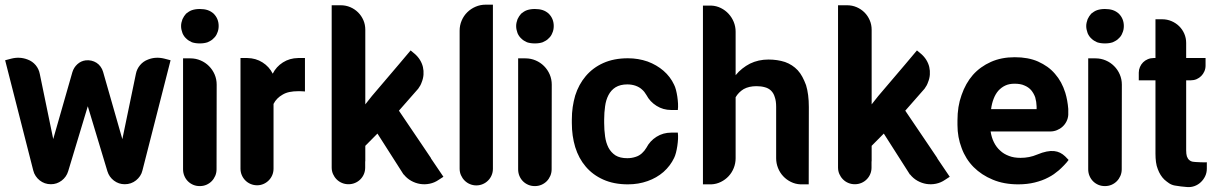

<svg xmlns="http://www.w3.org/2000/svg" viewBox="-20 -771 5098 803"><path d="M575.7 -58.1Q572.8 -45.4 565.7 -34.9Q558.6 -24.4 548.8 -16.6Q539.1 -8.8 527.1 -4.6Q515.1 -0.5 502 -0.5H501.5Q476.6 -0.5 456.5 -15.6Q436.5 -30.8 429.2 -54.7L347.2 -326.7L265.1 -54.7Q257.8 -30.8 237.8 -15.6Q217.8 -0.5 192.9 -0.5Q179.7 -0.5 167.7 -4.6Q155.8 -8.8 146 -16.6Q136.2 -24.4 129.2 -34.9Q122.1 -45.4 119.1 -58.1L1.5 -519L27.8 -525.9Q63 -534.7 95.7 -522Q115.7 -514.6 129.2 -498.5Q142.6 -482.4 146.5 -461.4L202.6 -189.5L282.7 -469.2Q288.6 -488.8 303.5 -502.4Q318.4 -516.1 338.4 -518.6Q350.6 -520 362.3 -517.3Q374 -514.6 383.8 -508.3Q393.6 -502 400.6 -492.2Q407.7 -482.4 411.1 -470.7L491.7 -189L548.3 -461.9Q552.2 -482.4 565.7 -498.5Q579.1 -514.6 599.1 -522Q630.9 -534.7 667 -525.9L693.4 -519Z M886.2 -417Q886.2 -439.5 877.7 -459.5Q869.1 -479.5 854 -494.6Q838.9 -509.8 818.8 -518.3Q798.8 -526.9 776.4 -526.9H745.6V-63Q745.6 -48.3 751 -35.4Q756.3 -22.5 765.9 -12.9Q775.4 -3.4 788.1 2Q800.8 7.3 815.4 7.3Q830.1 7.3 842.8 2Q855.5 -3.4 865 -12.9Q874.5 -22.5 880.1 -35.4Q885.7 -48.3 885.7 -63ZM743.2 -690.9Q749 -703.6 758.3 -713.9Q763.7 -718.3 769.8 -722.2Q775.9 -726.1 782.7 -728.5Q797.4 -733.4 815.4 -733.4Q834 -733.4 848.1 -728.8Q862.3 -724.1 873.5 -713.9Q894.5 -692.9 894.5 -662.1Q894.5 -645.5 888.2 -632.3Q885.7 -625.5 881.8 -620.1Q877.9 -614.7 873 -610.4Q868.2 -605 861.6 -601.1Q855 -597.2 848.1 -594.2Q834 -589.4 815.4 -589.4Q797.4 -589.4 782.7 -594.2Q775.9 -597.2 769.8 -601.1Q763.7 -605 758.3 -610.4Q749 -618.7 743.2 -632.3Q740.7 -639.2 739 -646.5Q737.3 -653.8 737.3 -662.1Q737.3 -669.9 739 -677Q740.7 -684.1 743.2 -690.9Z M1255.4 -388.2 1252.9 -388.7Q1246.1 -389.2 1240 -389.4Q1233.9 -389.6 1227.5 -389.6Q1207 -389.6 1190.7 -386.2Q1174.3 -382.8 1161.6 -375Q1149.4 -368.2 1139.9 -358.6Q1130.4 -349.1 1124 -336.4V-65.9Q1124 -51.3 1118.7 -38.6Q1113.3 -25.9 1103.8 -16.4Q1094.2 -6.8 1081.8 -1.5Q1069.3 3.9 1055.7 3.9Q1041 3.9 1028.3 -1.5Q1015.6 -6.8 1006.1 -16.4Q996.6 -25.9 991.2 -38.6Q985.8 -51.3 985.8 -65.9V-528.3V-527.8V-528.3H1014.6Q1049.8 -527.8 1077.9 -510Q1106 -492.2 1120.6 -462.9Q1135.3 -492.2 1163.3 -510Q1191.4 -527.8 1226.6 -528.3H1255.4Z M1834.5 -31.7 1814.9 -19Q1797.4 -6.8 1777.1 -2.7Q1756.8 1.5 1737.1 -1.7Q1717.3 -4.9 1699.5 -14.9Q1681.6 -24.9 1668.5 -41.5L1668 -41L1558.6 -212.4L1507.8 -161.1V-96.2H1507.3V-70.3Q1507.3 -55.7 1502 -43Q1496.6 -30.3 1487.1 -20.8Q1477.5 -11.2 1464.8 -5.9Q1452.1 -0.5 1437.5 -0.5Q1422.9 -0.5 1410.2 -5.9Q1397.5 -11.2 1387.9 -20.8Q1378.4 -30.3 1372.8 -43Q1367.2 -55.7 1367.2 -70.3V-96.2V-192.4V-749H1405.3Q1426.3 -749 1445.1 -741Q1463.9 -732.9 1477.8 -719Q1491.7 -705.1 1499.8 -686.5Q1507.8 -668 1507.8 -646.5V-334.5L1535.6 -369.6L1647.9 -501.5L1697.3 -560.1L1714.4 -545.9Q1727.5 -534.7 1736.3 -520.5Q1745.1 -506.3 1748.8 -490.7Q1752.4 -475.1 1751.2 -458.7Q1750 -442.4 1743.7 -427.2Q1739.3 -413.6 1729 -399.9L1648.4 -308.1L1750.5 -157.2L1782.7 -109.4L1782.2 -108.9Z M2041.5 -751.5V-65.4Q2041.5 -50.8 2036.1 -38.1Q2030.8 -25.4 2021.2 -15.9Q2011.7 -6.3 1999 -1Q1986.3 4.4 1972.2 4.4Q1958 4.4 1945.3 -1Q1932.6 -6.3 1923.1 -15.9Q1913.6 -25.4 1908 -38.1Q1902.3 -50.8 1902.3 -65.4V-642.6Q1902.3 -665 1910.9 -685.1Q1919.4 -705.1 1934.3 -719.7Q1949.2 -734.4 1969 -742.9Q1988.8 -751.5 2011.7 -751.5Z M2287.6 -417Q2287.6 -439.5 2279.1 -459.5Q2270.5 -479.5 2255.4 -494.6Q2240.2 -509.8 2220.2 -518.3Q2200.2 -526.9 2177.7 -526.9H2147V-63Q2147 -48.3 2152.3 -35.4Q2157.7 -22.5 2167.2 -12.9Q2176.8 -3.4 2189.5 2Q2202.1 7.3 2216.8 7.3Q2231.4 7.3 2244.1 2Q2256.8 -3.4 2266.4 -12.9Q2275.9 -22.5 2281.5 -35.4Q2287.1 -48.3 2287.1 -63ZM2144.5 -690.9Q2150.4 -703.6 2159.7 -713.9Q2165 -718.3 2171.1 -722.2Q2177.2 -726.1 2184.1 -728.5Q2198.7 -733.4 2216.8 -733.4Q2235.4 -733.4 2249.5 -728.8Q2263.7 -724.1 2274.9 -713.9Q2295.9 -692.9 2295.9 -662.1Q2295.9 -645.5 2289.6 -632.3Q2287.1 -625.5 2283.2 -620.1Q2279.3 -614.7 2274.4 -610.4Q2269.5 -605 2262.9 -601.1Q2256.3 -597.2 2249.5 -594.2Q2235.4 -589.4 2216.8 -589.4Q2198.7 -589.4 2184.1 -594.2Q2177.2 -597.2 2171.1 -601.1Q2165 -605 2159.7 -610.4Q2150.4 -618.7 2144.5 -632.3Q2142.1 -639.2 2140.4 -646.5Q2138.7 -653.8 2138.7 -662.1Q2138.7 -669.9 2140.4 -677Q2142.1 -684.1 2144.5 -690.9Z M2814.9 -215.8Q2816.4 -204.1 2815.7 -189.5Q2814.9 -174.8 2812.7 -160.2Q2810.5 -145.5 2807.1 -132.3Q2803.7 -119.1 2799.3 -110.4Q2783.7 -77.6 2754.9 -51.8Q2726.1 -26.9 2688.5 -13.7Q2650.4 0 2606 0Q2547.4 0 2502.9 -20Q2459 -39.6 2429.7 -74.2Q2400.4 -108.4 2385.7 -155.8Q2371.6 -202.6 2371.6 -256.3V-271Q2371.6 -298.3 2375.2 -323.2Q2378.9 -348.1 2385.7 -371.6Q2400.4 -418 2429.7 -452.6Q2459.5 -487.8 2502.9 -507.3Q2547.4 -527.3 2606 -527.3Q2627.9 -527.3 2648.4 -523.9Q2668.9 -520.5 2688.5 -513.7Q2726.6 -499.5 2754.9 -475.1Q2783.7 -450.2 2799.3 -416.5Q2803.7 -408.2 2807.1 -395Q2810.5 -381.8 2812.7 -367.2Q2814.9 -352.5 2815.7 -337.6Q2816.4 -322.8 2814.9 -311H2787.1Q2753.4 -311 2725.8 -328.4Q2698.2 -345.7 2683.6 -373.5Q2679.2 -380.9 2674.8 -386.5Q2670.4 -392.1 2664.6 -397Q2654.3 -406.7 2637.7 -412.6Q2621.6 -418 2603.5 -418Q2574.2 -418 2554.2 -405.8Q2535.6 -394 2524.9 -373.5Q2514.2 -353 2510.7 -326.7Q2508.8 -313.5 2507.8 -299.6Q2506.8 -285.6 2506.8 -271V-256.3Q2506.8 -241.7 2507.8 -227.8Q2508.8 -213.9 2510.7 -200.2Q2514.2 -174.3 2524.9 -153.3Q2535.6 -133.3 2554.2 -121.1Q2573.2 -109.4 2603.5 -109.4Q2621.6 -109.4 2637.7 -114.7Q2646 -117.2 2652.6 -121.1Q2659.2 -125 2664.6 -129.9Q2670.4 -135.3 2674.8 -140.6Q2679.2 -146 2683.6 -153.3Q2698.2 -181.6 2725.8 -199Q2753.4 -216.3 2787.1 -216.3H2814.9Z M3362.3 0H3327.6Q3306.2 -1 3287.6 -10.3Q3269 -19.5 3255.4 -34.2Q3241.7 -48.8 3233.9 -68.4Q3226.1 -87.9 3226.1 -109.4V-324.2Q3226.1 -349.1 3220.2 -365.2Q3215.8 -380.9 3204.6 -392.1Q3193.8 -402.3 3178.7 -406.2Q3163.1 -410.6 3144 -410.6Q3112.3 -410.6 3090.3 -398.4Q3068.8 -385.3 3056.6 -364.3V-109.4Q3056.6 -87.9 3048.8 -68.4Q3041 -48.8 3027.3 -34.2Q3013.7 -19.5 2995.1 -10.3Q2976.6 -1 2955.1 0H2919.9V-747.6H2955.1Q2976.6 -746.6 2995.1 -737.3Q3013.7 -728 3027.3 -713.1Q3041 -698.2 3048.8 -679Q3056.6 -659.7 3056.6 -638.2V-456.5Q3069.3 -472.2 3084.5 -484.1Q3099.6 -496.1 3116.7 -504.9Q3151.9 -522 3193.8 -522Q3231.4 -522 3263.2 -511.7Q3294.4 -500.5 3316.4 -477.1Q3327.6 -464.8 3335.9 -449.2Q3344.2 -433.6 3351.1 -415Q3362.8 -377 3362.8 -323.2Z M3952.1 -31.7 3932.6 -19Q3915 -6.8 3894.8 -2.7Q3874.5 1.5 3854.7 -1.7Q3835 -4.9 3817.1 -14.9Q3799.3 -24.9 3786.1 -41.5L3785.6 -41L3676.3 -212.4L3625.5 -161.1V-96.2H3625V-70.3Q3625 -55.7 3619.6 -43Q3614.3 -30.3 3604.7 -20.8Q3595.2 -11.2 3582.5 -5.9Q3569.8 -0.5 3555.2 -0.5Q3540.5 -0.5 3527.8 -5.9Q3515.1 -11.2 3505.6 -20.8Q3496.1 -30.3 3490.5 -43Q3484.9 -55.7 3484.9 -70.3V-96.2V-192.4V-749H3522.9Q3543.9 -749 3562.7 -741Q3581.5 -732.9 3595.5 -719Q3609.4 -705.1 3617.4 -686.5Q3625.5 -668 3625.5 -646.5V-334.5L3653.3 -369.6L3765.6 -501.5L3814.9 -560.1L3832 -545.9Q3845.2 -534.7 3854 -520.5Q3862.8 -506.3 3866.5 -490.7Q3870.1 -475.1 3868.9 -458.7Q3867.7 -442.4 3861.3 -427.2Q3856.9 -413.6 3846.7 -399.9L3766.1 -308.1L3868.2 -157.2L3900.4 -109.4L3899.9 -108.9Z M4449.2 -102.1Q4446.3 -97.7 4441.2 -91.8Q4436 -85.9 4430.2 -79.8Q4424.3 -73.7 4418.5 -68.1Q4412.6 -62.5 4408.2 -58.6Q4398.4 -50.3 4387.7 -42.7Q4377 -35.2 4364.3 -28.8Q4351.6 -22 4337.4 -16.8Q4323.2 -11.7 4307.6 -7.8Q4292 -3.9 4274.7 -2Q4257.3 0 4238.8 0Q4178.7 0 4132.3 -19.5Q4108.4 -29.3 4088.4 -42.5Q4068.4 -55.7 4051.8 -72.3Q4018.6 -106 4002 -151.4Q3984.4 -196.8 3984.4 -248.5V-267.1Q3984.4 -296.4 3988.5 -322.8Q3992.7 -349.1 4001.5 -373.5Q4018.6 -422.9 4048.8 -457.5Q4079.6 -492.2 4124.5 -512.2Q4168 -531.7 4224.1 -531.7Q4280.3 -531.7 4321.3 -513.7Q4342.8 -503.9 4360.4 -491.5Q4377.9 -479 4392.1 -462.4Q4406.7 -445.8 4417.5 -426Q4428.2 -406.2 4435.5 -382.8Q4444.8 -352.1 4447.8 -315.4V-290.5Q4446.8 -275.9 4440.4 -263.2Q4434.1 -250.5 4423.8 -241.2Q4413.6 -231.9 4400.4 -226.6Q4387.2 -221.2 4372.6 -221.2H4123Q4125 -208.5 4128.4 -197.3Q4131.8 -186 4136.7 -176.3Q4147 -155.3 4163.1 -141.1Q4177.7 -127 4200.2 -118.7Q4220.2 -110.8 4248 -110.8Q4285.6 -110.8 4317.4 -124.5Q4339.8 -133.8 4357.2 -137.2Q4374.5 -140.6 4388.4 -139.2Q4402.3 -137.7 4413.6 -132.1Q4424.8 -126.5 4434.6 -117.2ZM4135.7 -357.9Q4131.8 -348.1 4129.2 -337.4Q4126.5 -326.7 4125 -314.5H4315.4V-325.7Q4314.9 -345.2 4309.6 -363.8Q4303.7 -380.4 4292.5 -394Q4281.2 -406.7 4264.2 -413.6Q4255.9 -417.5 4245.4 -419.2Q4234.9 -420.9 4223.6 -420.9Q4200.2 -420.9 4184.1 -413.1Q4175.8 -409.2 4168.7 -403.8Q4161.6 -398.4 4155.3 -391.6Q4143.1 -377.4 4135.7 -357.9Z M4671.9 -417Q4671.9 -439.5 4663.3 -459.5Q4654.8 -479.5 4639.6 -494.6Q4624.5 -509.8 4604.5 -518.3Q4584.5 -526.9 4562 -526.9H4531.2V-63Q4531.2 -48.3 4536.6 -35.4Q4542 -22.5 4551.5 -12.9Q4561 -3.4 4573.7 2Q4586.4 7.3 4601.1 7.3Q4615.7 7.3 4628.4 2Q4641.1 -3.4 4650.6 -12.9Q4660.2 -22.5 4665.8 -35.4Q4671.4 -48.3 4671.4 -63ZM4528.8 -690.9Q4534.7 -703.6 4543.9 -713.9Q4549.3 -718.3 4555.4 -722.2Q4561.5 -726.1 4568.4 -728.5Q4583 -733.4 4601.1 -733.4Q4619.6 -733.4 4633.8 -728.8Q4647.9 -724.1 4659.2 -713.9Q4680.2 -692.9 4680.2 -662.1Q4680.2 -645.5 4673.8 -632.3Q4671.4 -625.5 4667.5 -620.1Q4663.6 -614.7 4658.7 -610.4Q4653.8 -605 4647.2 -601.1Q4640.6 -597.2 4633.8 -594.2Q4619.6 -589.4 4601.1 -589.4Q4583 -589.4 4568.4 -594.2Q4561.5 -597.2 4555.4 -601.1Q4549.3 -605 4543.9 -610.4Q4534.7 -618.7 4528.8 -632.3Q4526.4 -639.2 4524.7 -646.5Q4522.9 -653.8 4522.9 -662.1Q4522.9 -669.9 4524.7 -677Q4526.4 -684.1 4528.8 -690.9Z M4968.3 -94.7Q4970.2 -94.2 4979.2 -93.5Q4988.3 -92.8 4998.3 -92.5Q5008.3 -92.3 5016.8 -92Q5025.4 -91.8 5027.3 -92.3V-65.9Q5027.3 -48.8 5020.5 -34.4Q5013.7 -20 5002.4 -9.3Q4991.2 1.5 4976.1 7.1Q4960.9 12.7 4944.3 11.2Q4932.1 10.3 4919.4 8.8Q4906.7 7.3 4893.1 4.9Q4879.9 2.4 4869.4 -4.6Q4858.9 -11.7 4849.6 -20Q4832 -37.1 4822.3 -63.5Q4816.9 -76.7 4814.7 -93Q4812.5 -109.4 4812.5 -128.4V-435.1H4742.7V-467.3Q4742.7 -479.5 4747.6 -490.7Q4752.4 -502 4760.7 -510.3Q4769 -518.6 4780.5 -523.4Q4792 -528.3 4804.7 -528.3H4812.5V-690.4H4840.8Q4861.3 -690.4 4879.6 -682.6Q4897.9 -674.8 4911.6 -661.4Q4925.3 -647.9 4933.1 -629.9Q4940.9 -611.8 4940.9 -591.3V-528.3H5022V-496.6Q5022 -483.9 5017.1 -472.7Q5012.2 -461.4 5003.9 -453.1Q4995.6 -444.8 4984.4 -439.9Q4973.1 -435.1 4960.4 -435.1H4940.9V-142.1Q4940.9 -127.4 4943.8 -117.2Q4945.8 -112.8 4947.8 -108.9Q4949.7 -105 4953.1 -102.5Q4958.5 -96.7 4968.3 -94.7Z"/></svg>

Font: Millunium
Style: Bold
Weight: 700
Designer: kolcsarzsolt
Foundry: Kolcsar Szilard Zsolt
Version: Version 2.000980; 2016